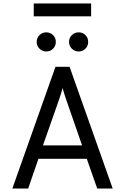

<svg xmlns="http://www.w3.org/2000/svg" viewBox="-20 -1084 719 1104"><path d="M51 0 299 -700H380L628 0H539L479 -171H201L142 0ZM227 -248H452L362 -507Q358.5 -517 354.2 -530.2Q350 -543.5 346 -556.2Q342 -569 340 -578Q337.5 -569 333.8 -556.2Q330 -543.5 325.8 -530.2Q321.5 -517 318 -507ZM432 -788Q409.5 -788 393.2 -804Q377 -820 377 -843Q377 -866.5 393.2 -882.2Q409.5 -898 432 -898Q455.5 -898 471.2 -882.2Q487 -866.5 487 -843Q487 -820 471.2 -804Q455.5 -788 432 -788ZM246 -788Q223.5 -788 207.2 -804Q191 -820 191 -843Q191 -866.5 207.2 -882.2Q223.5 -898 246 -898Q269.5 -898 285.2 -882.2Q301 -866.5 301 -843Q301 -820 285.2 -804Q269.5 -788 246 -788ZM174 -990V-1064H504V-990Z"/></svg>

Font: Overpass
Style: Regular
Weight: 400
Designer: Delve Withrington, Dave Bailey, Thomas Jockin
Foundry: Delve Fonts LLC
Version: Version 4.000